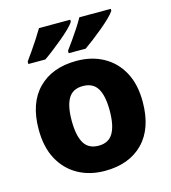

<svg xmlns="http://www.w3.org/2000/svg" viewBox="-114 -858 855 961"><g transform="rotate(-15 313.5 -378.0)"><path d="M583 -276Q583 -138 510.5 -64Q438 10 312 10Q234 10 173.5 -23.5Q113 -57 78.5 -120.5Q44 -184 44 -276Q44 -412 116.5 -485.5Q189 -559 315 -559Q393 -559 453.5 -526Q514 -493 548.5 -430Q583 -367 583 -276ZM215 -276Q215 -199 238 -159.5Q261 -120 314 -120Q366 -120 389 -159.5Q412 -199 412 -276Q412 -352 389 -390.5Q366 -429 313 -429Q261 -429 238 -390.5Q215 -352 215 -276ZM549 -756Q541 -743 520.5 -723Q500 -703 473.5 -681Q447 -659 421 -639Q395 -619 376 -606H288V-619Q302 -638 320.5 -664Q339 -690 356.5 -717Q374 -744 386 -766H549ZM339 -756Q332 -743 311.5 -723Q291 -703 264.5 -681Q238 -659 212 -639Q186 -619 167 -606H79V-619Q93 -638 111 -664Q129 -690 146.5 -717Q164 -744 177 -766H339Z"/></g></svg>

Font: Noto Sans Sinhala UI ExtraBold
Style: Regular
Weight: 800
Designer: Jelle Bosma - Monotype Design Team
Foundry: Monotype Imaging Inc.
Version: Version 2.006; ttfautohint (v1.8.4.7-5d5b)